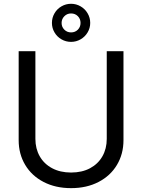

<svg xmlns="http://www.w3.org/2000/svg" viewBox="-20 -976 747 1009"><path d="M628.9 -707V-239.3Q628.9 -167 594.7 -109.6Q560.5 -52.2 498 -19.8Q435.5 12.7 353.5 12.7Q271.5 12.7 209 -19.8Q146.5 -52.2 112.3 -109.6Q78.1 -167 78.1 -239.3V-707H166V-246.1Q166 -194.8 188.7 -154.8Q211.4 -114.7 253.9 -92Q296.4 -69.3 353.5 -69.3Q411.1 -69.3 453.4 -92Q495.6 -114.7 518.3 -154.8Q541 -194.8 541 -246.1V-707ZM252.9 -855.5Q252.9 -882.8 266.4 -906Q279.8 -929.2 303 -942.6Q326.2 -956.1 353.5 -956.1Q380.4 -956.1 403.6 -942.6Q426.8 -929.2 440.4 -906Q454.1 -882.8 454.1 -855.5Q454.1 -828.6 440.4 -805.7Q426.8 -782.7 403.6 -769.3Q380.4 -755.9 353.5 -755.9Q326.2 -755.9 303 -769.3Q279.8 -782.7 266.4 -805.7Q252.9 -828.6 252.9 -855.5ZM403.3 -855.5Q403.3 -876.5 389.2 -890.9Q375 -905.3 353.5 -905.3Q332.5 -905.3 318.1 -890.6Q303.7 -876 303.7 -855.5Q303.7 -834.5 318.1 -820.1Q332.5 -805.7 353.5 -805.7Q375 -805.7 389.2 -820.1Q403.3 -834.5 403.3 -855.5Z"/></svg>

Font: Pretendard JP
Style: Regular
Weight: 400
Designer: Base glyphs from Inter by Rasmus Andersson; Hangeul glyphs from Noto Sans CJK(Source Han Sans) by Jang Soo-young and Kan
Foundry: Kil Hyung-jin
Version: Version 1.309